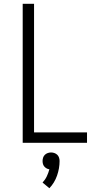

<svg xmlns="http://www.w3.org/2000/svg" viewBox="-20 -755 540 1015"><path d="M100 0V-735H160V-55H440V0ZM241 240 205 210Q219 195 227.5 177Q236 159 241 140Q233 139 226 135Q219 131 214 125Q209 119 207 111.5Q205 104 205 96Q205 87 208 78Q211 69 217.5 63Q224 57 232.5 54Q241 51 250 51Q259 51 267.5 54Q276 57 282.5 63Q289 69 292 78Q295 87 295 96Q295 135 281.5 173.5Q268 212 241 240Z"/></svg>

Font: Iosevka Curly Light
Style: Regular
Weight: 300
Monospace: yes
Designer: Belleve Invis
Foundry: Belleve Invis
Version: Version 22.1.2; ttfautohint (v1.8.4)